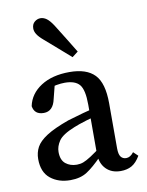

<svg xmlns="http://www.w3.org/2000/svg" viewBox="-81 -760 636 830"><g transform="rotate(-10 236.5 -345.0)"><path d="M161 11Q109 11 74 -17Q39 -45 39 -103Q39 -131 51.5 -154.5Q64 -178 98 -200Q132 -222 196 -245Q225 -254 265 -265Q305 -276 340 -283V-249Q309 -242 273 -231Q237 -220 218 -212Q163 -190 147 -166Q131 -142 131 -118Q131 -82 151 -66Q171 -50 200 -50Q215 -50 228.5 -55Q242 -60 263 -73.5Q284 -87 321 -115L333 -67H303Q264 -27 234.5 -8Q205 11 161 11ZM382 10Q342 10 318 -14.5Q294 -39 293 -81V-297Q293 -362 274 -385Q255 -408 209 -408Q193 -408 172.5 -404.5Q152 -401 126 -392L169 -422L150 -347Q139 -295 98 -295Q57 -295 51 -333Q62 -386 111.5 -418Q161 -450 237 -450Q312 -450 347.5 -413Q383 -376 383 -287V-90Q383 -63 391.5 -52Q400 -41 415 -41Q433 -41 448 -61L468 -42Q451 -13 430.5 -1.5Q410 10 382 10ZM288 -531 262 -511Q236 -534 209.5 -557Q183 -580 152 -607Q132 -624 124 -637Q116 -650 116 -662Q116 -681 128 -691Q140 -701 154 -701Q168 -701 181 -691.5Q194 -682 209 -659Q232 -622 251 -591.5Q270 -561 288 -531Z"/></g></svg>

Font: Lisu Bosa Medium
Style: Regular
Weight: 500
Designer: David Morse, Annie Olsen, Victor Gaultney, Frank Grießhammer (Latin)
Foundry: SIL International
Version: Version 2.000